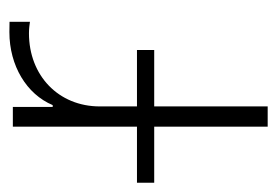

<svg xmlns="http://www.w3.org/2000/svg" viewBox="-141 -482 593 411"><g transform="rotate(-90 155.5 -276.5)"><path d="M89.8 0H133.2V-242.9H253.9V-279.8H133.2V-359.4C133.2 -447.4 198.9 -511 289.8 -511C301.1 -511 308.6 -509.6 314.3 -508.9V-552.6C307.5 -552.9 300.1 -552.9 292.3 -552.9C220.2 -552.9 159.4 -516 136 -460.2H132.1V-545.5H89.8V-279.8H-30.2V-242.9H89.8Z"/></g></svg>

Font: Karasuma Gothic
Style: Thin
Weight: 200
Designer: Rasmus Andersson / Ryoko Ishizuka
Foundry: rsms
Version: Version 1.00